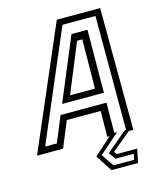

<svg xmlns="http://www.w3.org/2000/svg" viewBox="-173 -791 883 1065"><g transform="rotate(-15 268.5 -258.0)"><path d="M333 184.5 271.5 90 371.5 0H358.5L360 -148H165.5L104.5 0H-45L256 -700H505L508 0H482L373 90L384.5 106H502L485.5 184.5ZM350.5 161.5H469L476 129H371L343 90L462 -10.5H469L468.5 -664.5H279L11.5 -37H78.5L139.5 -184H403L401.5 -11H417.5L302.5 90ZM163.5 -241 314 -602H406L403.5 -241ZM218.5 -276H361.5L364.5 -558H334.5Z"/></g></svg>

Font: Tourney
Style: Italic
Weight: 400
Italic angle: -12°
Version: Version 1.015